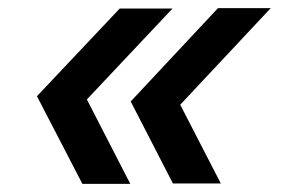

<svg xmlns="http://www.w3.org/2000/svg" viewBox="-20 -499 696 473"><path d="M406 -47H524L424 -241L647 -479H517L302 -249ZM71 -262 183 -46H301L194 -254L405 -478H275Z"/></svg>

Font: Nacelle SemiBold
Style: Italic
Weight: 600
Italic angle: -12°
Designer: Sora Sagano
Foundry: Sora Sagano
Version: Version 1.000;FEAKit 1.0